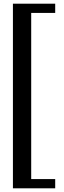

<svg xmlns="http://www.w3.org/2000/svg" viewBox="-20 -820 349 1040"><path d="M50 200V-800H279V-750H149V150H279V200Z"/></svg>

Font: Big Shoulders Text SemiBold
Style: Regular
Weight: 600
Designer: Patric King
Foundry: XO Type Co
Version: Version 1.000; ttfautohint (v1.8.2)